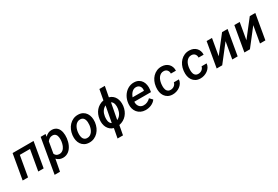

<svg xmlns="http://www.w3.org/2000/svg" viewBox="88 -2034 5105 3521"><g transform="rotate(-30 2641.0 -273.5)"><path d="M459.5 0H345.2L420.9 -433.6H205.1L129.4 0H15.1L106.9 -528.3H550.8Z M1103.5 -261.7Q1099.6 -229.5 1090.8 -196.5Q1082 -163.6 1067.9 -133.1Q1053.7 -102.5 1034.2 -75.9Q1014.6 -49.3 989.5 -30Q964.4 -10.7 933.1 0.2Q901.9 11.2 864.3 10.3Q826.2 9.3 793.2 -4.4Q760.3 -18.1 735.4 -47.4L688.5 203.1H574.7L701.2 -528.3L805.2 -528.8L797.4 -475.1Q826.7 -505.9 862.3 -522.5Q897.9 -539.1 941.4 -538.1Q977.5 -537.1 1004.6 -525.4Q1031.7 -513.7 1051 -494.1Q1070.3 -474.6 1082.3 -448.7Q1094.2 -422.9 1100.3 -393.6Q1106.4 -364.3 1107.2 -333.3Q1107.9 -302.2 1104.5 -272.5ZM990.7 -272.5Q992.7 -289.6 992.9 -308.6Q993.2 -327.6 991 -346.2Q988.8 -364.7 982.9 -382.1Q977.1 -399.4 966.6 -412.6Q956.1 -425.8 940.4 -433.8Q924.8 -441.9 902.3 -442.4Q865.7 -443.4 838.4 -426.8Q811 -410.2 790 -381.8L749 -144Q760.7 -114.3 783.7 -99.1Q806.6 -84 839.4 -83Q863.8 -82 883.5 -89.4Q903.3 -96.7 919.2 -109.9Q935.1 -123 947 -140.9Q959 -158.7 967.5 -178.7Q976.1 -198.7 981.2 -220.2Q986.3 -241.7 989.3 -262.2Z M1222.2 -265.6Q1229 -320.3 1250.7 -370.4Q1272.5 -420.4 1307.9 -458Q1343.3 -495.6 1391.4 -517.6Q1439.5 -539.6 1498.5 -538.1Q1554.7 -536.6 1595 -513.9Q1635.3 -491.2 1659.9 -454.1Q1684.6 -417 1694.1 -369.4Q1703.6 -321.8 1698.2 -270.5L1697.3 -259.8Q1690.4 -205.1 1668.5 -155.5Q1646.5 -106 1611.1 -68.6Q1575.7 -31.2 1527.6 -9.8Q1479.5 11.7 1420.9 10.3Q1365.2 8.8 1325 -13.7Q1284.7 -36.1 1259.8 -72.8Q1234.9 -109.4 1225.3 -156.7Q1215.8 -204.1 1221.2 -255.4ZM1335 -255.4Q1333 -237.3 1332.8 -217.8Q1332.5 -198.2 1335.4 -179.2Q1338.4 -160.2 1344.7 -143.1Q1351.1 -126 1362.3 -112.8Q1373.5 -99.6 1389.9 -91.3Q1406.2 -83 1429.2 -82.5Q1465.8 -81.1 1492.9 -97.2Q1520 -113.3 1538.6 -139.2Q1557.1 -165 1568.1 -197.3Q1579.1 -229.5 1583 -260.3L1584 -270Q1586.9 -296.9 1585.4 -327.1Q1584 -357.4 1574.5 -383.1Q1564.9 -408.7 1544.7 -426Q1524.4 -443.4 1490.2 -444.3Q1453.6 -445.3 1426.3 -429.2Q1398.9 -413.1 1380.4 -387Q1361.8 -360.8 1350.8 -328.6Q1339.8 -296.4 1335.9 -265.6Z M1797.9 -266.1Q1804.2 -316.4 1822.5 -360.6Q1840.8 -404.8 1870.6 -439.7Q1900.4 -474.6 1940.9 -498.5Q1981.4 -522.5 2032.2 -532.2L2072.8 -750H2188L2147 -531.2Q2191.4 -519 2222.2 -492.9Q2252.9 -466.8 2271 -431.6Q2289.1 -396.5 2295.2 -355Q2301.3 -313.5 2296.9 -270.5L2295.9 -259.8Q2289.6 -209.5 2270.8 -165.5Q2252 -121.6 2221.9 -86.7Q2191.9 -51.8 2150.9 -28.1Q2109.9 -4.4 2059.6 4.9L2022.5 203.1H1907.2L1944.8 3.4Q1900.9 -8.8 1870.6 -35.2Q1840.3 -61.5 1822.3 -96.2Q1804.2 -130.9 1798.1 -171.9Q1792 -212.9 1796.4 -255.4ZM2186.5 -270Q2189.5 -292 2189.5 -315.4Q2189.5 -338.9 2184.3 -360.8Q2179.2 -382.8 2167.7 -401.4Q2156.2 -419.9 2135.3 -432.6L2070.8 -92.8Q2096.2 -104.5 2115.7 -122.1Q2135.3 -139.6 2149.2 -161.4Q2163.1 -183.1 2171.9 -208Q2180.7 -232.9 2185.1 -260.3ZM1907.2 -255.4Q1904.3 -233.9 1904.1 -210.7Q1903.8 -187.5 1908.7 -166Q1913.6 -144.5 1924.8 -126Q1936 -107.4 1956.5 -95.2L2020.5 -433.6Q1995.6 -421.4 1976.3 -403.8Q1957 -386.2 1943.4 -364.5Q1929.7 -342.8 1921.1 -317.6Q1912.6 -292.5 1908.7 -265.6Z M2614.7 9.8Q2561 8.8 2518.6 -11.5Q2476.1 -31.7 2448 -65.9Q2419.9 -100.1 2406.7 -145.8Q2393.6 -191.4 2398.4 -243.7L2400.9 -264.2Q2404.8 -299.8 2416.5 -334.5Q2428.2 -369.1 2446.5 -399.9Q2464.8 -430.7 2489.3 -456.3Q2513.7 -481.9 2543.7 -500.5Q2573.7 -519 2608.2 -529.1Q2642.6 -539.1 2681.2 -538.1Q2736.8 -536.6 2775.6 -514.6Q2814.5 -492.7 2837.6 -456.5Q2860.8 -420.4 2868.9 -373.8Q2877 -327.1 2870.6 -276.9L2863.3 -227.5H2510.7Q2508.3 -199.2 2514.9 -173.6Q2521.5 -147.9 2536.4 -128.2Q2551.3 -108.4 2574 -96.4Q2596.7 -84.5 2627 -84Q2669.9 -82.5 2707.8 -100.1Q2745.6 -117.7 2774.9 -148.4L2832 -88.9Q2814 -63 2789.3 -44.2Q2764.6 -25.4 2735.8 -13.2Q2707 -1 2676 4.6Q2645 10.3 2614.7 9.8ZM2672.4 -444.3Q2643.1 -445.3 2619.6 -434.1Q2596.2 -422.9 2577.9 -404.3Q2559.6 -385.7 2545.9 -361.8Q2532.2 -337.9 2522.9 -313.5L2763.2 -313L2765.1 -323.2Q2768.6 -347.2 2764.2 -368.7Q2759.8 -390.1 2747.6 -406.7Q2735.4 -423.3 2716.3 -433.3Q2697.3 -443.4 2672.4 -444.3Z M3195.3 -82.5Q3216.3 -82 3236.6 -88.1Q3256.8 -94.2 3273.2 -106.2Q3289.6 -118.2 3301 -135Q3312.5 -151.9 3316.4 -173.3L3423.8 -173.8Q3420.4 -130.9 3398.4 -96.4Q3376.5 -62 3343.3 -38.1Q3310.1 -14.2 3269.5 -1.5Q3229 11.2 3189 10.3Q3132.3 9.3 3092.3 -12.9Q3052.2 -35.2 3027.6 -71.5Q3002.9 -107.9 2993.7 -155Q2984.4 -202.1 2989.7 -253.4L2991.7 -271.5Q2998 -326.2 3020 -375.2Q3042 -424.3 3077.4 -460.9Q3112.8 -497.6 3160.6 -518.6Q3208.5 -539.6 3266.6 -538.1Q3310.1 -537.1 3345.9 -522.2Q3381.8 -507.3 3407 -481.2Q3432.1 -455.1 3445.3 -418.9Q3458.5 -382.8 3456.1 -338.9L3349.1 -339.4Q3350.6 -360.8 3344.7 -379.6Q3338.9 -398.4 3327.1 -412.6Q3315.4 -426.8 3297.9 -435.1Q3280.3 -443.4 3257.8 -444.3Q3221.2 -445.8 3194.3 -430.4Q3167.5 -415 3148.9 -390.1Q3130.4 -365.2 3119.6 -334Q3108.9 -302.7 3104.5 -271.5L3102.5 -253.9Q3100.6 -235.8 3100.3 -216.3Q3100.1 -196.8 3102.5 -178Q3105 -159.2 3111.1 -142.1Q3117.2 -125 3128.2 -112.1Q3139.2 -99.1 3155.5 -91.1Q3171.9 -83 3195.3 -82.5Z M3782.2 -82.5Q3803.2 -82 3823.5 -88.1Q3843.8 -94.2 3860.1 -106.2Q3876.5 -118.2 3887.9 -135Q3899.4 -151.9 3903.3 -173.3L4010.7 -173.8Q4007.3 -130.9 3985.4 -96.4Q3963.4 -62 3930.2 -38.1Q3897 -14.2 3856.4 -1.5Q3815.9 11.2 3775.9 10.3Q3719.2 9.3 3679.2 -12.9Q3639.2 -35.2 3614.5 -71.5Q3589.8 -107.9 3580.6 -155Q3571.3 -202.1 3576.7 -253.4L3578.6 -271.5Q3585 -326.2 3606.9 -375.2Q3628.9 -424.3 3664.3 -460.9Q3699.7 -497.6 3747.6 -518.6Q3795.4 -539.6 3853.5 -538.1Q3897 -537.1 3932.9 -522.2Q3968.8 -507.3 3993.9 -481.2Q4019 -455.1 4032.2 -418.9Q4045.4 -382.8 4043 -338.9L3936 -339.4Q3937.5 -360.8 3931.6 -379.6Q3925.8 -398.4 3914.1 -412.6Q3902.3 -426.8 3884.8 -435.1Q3867.2 -443.4 3844.7 -444.3Q3808.1 -445.8 3781.2 -430.4Q3754.4 -415 3735.8 -390.1Q3717.3 -365.2 3706.5 -334Q3695.8 -302.7 3691.4 -271.5L3689.5 -253.9Q3687.5 -235.8 3687.3 -216.3Q3687 -196.8 3689.5 -178Q3691.9 -159.2 3698 -142.1Q3704.1 -125 3715.1 -112.1Q3726.1 -99.1 3742.4 -91.1Q3758.8 -83 3782.2 -82.5Z M4542.5 -528.3H4659.2L4567.9 0H4453.6L4515.1 -353L4240.7 0H4123.5L4215.3 -528.3H4329.1L4267.6 -175.3Z M5129.4 -528.3H5246.1L5154.8 0H5040.5L5102.1 -353L4827.6 0H4710.4L4802.2 -528.3H4916L4854.5 -175.3Z"/></g></svg>

Font: Roboto Mono Medium
Style: Italic
Weight: 500
Designer: Google
Version: Version 2.000985; 2015; ttfautohint (v1.3)